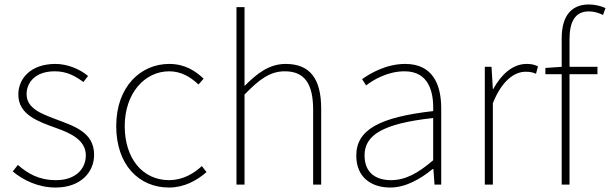

<svg xmlns="http://www.w3.org/2000/svg" viewBox="-20 -826 2729 859"><path d="M229 13C340 13 401 -55 401 -133C401 -236 310 -262 226 -294C163 -318 99 -342 99 -405C99 -457 138 -507 225 -507C280 -507 318 -485 353 -459L374 -486C336 -518 280 -540 228 -540C119 -540 62 -476 62 -403C62 -312 152 -282 232 -253C294 -231 364 -200 364 -131C364 -71 319 -20 231 -20C153 -20 104 -50 60 -88L37 -59C84 -20 150 13 229 13Z M736 13C804 13 860 -18 904 -56L883 -83C846 -48 795 -20 737 -20C617 -20 538 -118 538 -262C538 -407 626 -507 737 -507C791 -507 833 -481 868 -448L891 -474C856 -507 809 -540 737 -540C610 -540 500 -439 500 -262C500 -88 602 13 736 13Z M1038 0H1074V-403C1141 -472 1189 -507 1254 -507C1344 -507 1381 -450 1381 -334V0H1417V-339C1417 -475 1366 -540 1258 -540C1185 -540 1130 -498 1074 -441V-794H1038Z M1726 13C1796 13 1862 -26 1916 -70H1919L1924 0H1954V-341C1954 -448 1916 -540 1793 -540C1706 -540 1634 -496 1600 -472L1618 -444C1652 -470 1715 -507 1790 -507C1899 -507 1921 -414 1918 -329C1681 -302 1574 -247 1574 -130C1574 -30 1644 13 1726 13ZM1729 -20C1665 -20 1611 -50 1611 -131C1611 -220 1689 -273 1918 -298V-109C1849 -50 1793 -20 1729 -20Z M2149 0H2185V-364C2226 -468 2284 -505 2331 -505C2352 -505 2361 -503 2378 -496L2387 -529C2369 -538 2354 -540 2336 -540C2273 -540 2222 -492 2187 -428H2185L2179 -527H2149Z M2420 -522V-494H2493V0H2528V-494H2653V-527H2528V-650C2528 -729 2553 -775 2614 -775C2634 -775 2656 -770 2678 -759L2689 -790C2664 -801 2638 -806 2615 -806C2539 -806 2493 -758 2493 -655V-527Z"/></svg>

Font: Kinto Sans Thin
Style: Regular
Weight: 100
Designer: Authors: Ryoko NISHIZUKA  (kana & ideographs); Paul D. Hunt (Latin, Greek & Cyrillic); Wenlong ZHANG  (bopomofo); Sandol
Foundry: Adobe Systems Incorporated, ookami Inc.
Version: Version 0.001